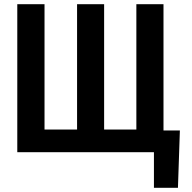

<svg xmlns="http://www.w3.org/2000/svg" viewBox="-20 -731 922 922"><path d="M843.8 -104.5 834.5 170.9H719.2V-0.5H666V-104.5ZM63 -710.9H193.8V-108.9H350.1V-710.9H480V-108.9H634.8V-710.9H765.1V0H63Z"/></svg>

Font: Roboto Condensed SemiBold
Style: Regular
Weight: 600
Designer: Christian Robertson
Foundry: Google
Version: Version 3.008; 2023